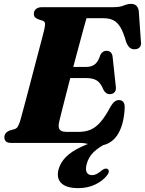

<svg xmlns="http://www.w3.org/2000/svg" viewBox="-20 -737 747 990"><path d="M269 -392H427Q450.5 -392 468.5 -405Q486.5 -418 498 -455Q504 -465.5 511.5 -470.2Q519 -475 528.5 -475Q543 -475 550.8 -467.2Q558.5 -459.5 560.5 -445.5L577 -292Q580 -271.5 571 -261.8Q562 -252 546.5 -251.5Q535 -251.5 527.2 -257.5Q519.5 -263.5 514 -273Q500.5 -307.5 480.5 -321Q460.5 -334.5 424 -334.5H252ZM391 0H38.5Q17.5 0 10 -8.5Q2.5 -17 2.5 -29.5Q2.5 -41.5 10 -50.5Q17.5 -59.5 29.5 -64L54 -71Q65.5 -74.5 71 -83.2Q76.5 -92 83 -110.5Q85.5 -119.5 93 -146.2Q100.5 -173 110.5 -211.2Q120.5 -249.5 132.5 -294.5Q144.5 -339.5 156.2 -385.2Q168 -431 179 -471.8Q190 -512.5 197.8 -543Q205.5 -573.5 209 -588Q214 -610 211.5 -618.8Q209 -627.5 199 -630.5L176 -638Q168 -641.5 161.2 -647.5Q154.5 -653.5 154.5 -665.5Q154.5 -680.5 165.2 -690.2Q176 -700 197 -700H565Q597.5 -700 617.8 -708.5Q638 -717 656 -717Q689.5 -717 695.5 -681L706.5 -523.5Q709.5 -506 702.2 -495.8Q695 -485.5 680.5 -483.5Q663.5 -481 651.5 -489.2Q639.5 -497.5 630 -522Q617 -569 601.5 -595.2Q586 -621.5 565.2 -632.2Q544.5 -643 514.5 -643H426Q421.5 -627.5 412.2 -594.2Q403 -561 391 -515.8Q379 -470.5 365.2 -419.8Q351.5 -369 338.2 -318.5Q325 -268 313.8 -224Q302.5 -180 294.8 -148.5Q287 -117 284 -104.5Q281 -89 283.5 -78.2Q286 -67.5 296 -62.2Q306 -57 325 -57H385Q421 -57 448 -68.8Q475 -80.5 499.2 -108.8Q523.5 -137 550 -187Q569.5 -221 592.5 -221Q624 -221 623 -181.5Q621 -135.5 610.8 -99Q600.5 -62.5 582.8 -37.2Q565 -12 539.8 1.2Q514.5 14.5 482.5 14.5Q460 14.5 439.2 7.2Q418.5 0 391 0ZM531 -26.5 537 -2Q489 21.5 462.2 48Q435.5 74.5 426.5 110.5Q419.5 139 427.8 152.5Q436 166 453.5 166Q467 166 479.2 159.5Q491.5 153 503.5 142.5Q511.5 136.5 518.2 133.8Q525 131 532 133Q539 135.5 541 144.2Q543 153 531.5 167.5Q511.5 194.5 472.2 213.8Q433 233 383.5 233Q322 233 296 207.2Q270 181.5 282 136Q292 101 319.5 72.8Q347 44.5 398.8 20.2Q450.5 -4 531 -26.5Z"/></svg>

Font: Fraunces ExtraBold
Style: Italic
Weight: 800
Italic angle: -16°
Version: Version 1.000;[b76b70a41]